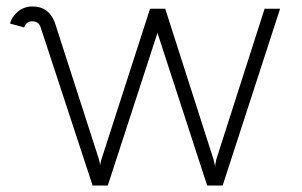

<svg xmlns="http://www.w3.org/2000/svg" viewBox="-20 -575 936 595"><path d="M11 -502Q17 -524 36 -539.5Q55 -555 81 -555Q131 -555 150 -505L287 -80Q288 -77 289 -71.5Q290 -66 290 -63L294 -80L445 -548H492L642 -80L647 -58V-61Q647 -67 648 -69L650 -80L800 -548H848L670 0H622L468 -473L314 0H267L106 -490Q100 -509 80 -509Q61 -509 55 -490Z"/></svg>

Font: Bhavuka
Style: Regular
Weight: 400
Version: 2.94.0; ttfautohint (v1.2) -l 7 -r 28 -G 50 -x 13 -D deva -f